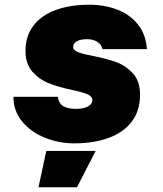

<svg xmlns="http://www.w3.org/2000/svg" viewBox="-20 -595 690 813"><path d="M37 -185H225Q228 -159 246.5 -146.5Q265 -134 303 -134Q333 -134 352 -144Q371 -154 371 -171Q371 -187 350 -196Q329 -205 285 -214Q226 -227 186.5 -242.5Q147 -258 117.5 -291Q88 -324 88 -380Q88 -443 122 -487Q156 -531 217 -553Q278 -575 357 -575Q422 -575 476 -554.5Q530 -534 564 -491.5Q598 -449 602 -387H414Q409 -407 392 -418Q375 -429 348 -429Q320 -429 305 -420Q290 -411 290 -397Q290 -382 310.5 -374Q331 -366 374 -358Q434 -346 473.5 -331.5Q513 -317 543 -284Q573 -251 573 -194Q573 -126 538 -80Q503 -34 440 -11Q377 12 294 12Q230 12 171 -11.5Q112 -35 74.5 -79.5Q37 -124 37 -185ZM176 44H385L306 198H143Z"/></svg>

Font: Azeret Mono Black
Style: Italic
Weight: 900
Italic angle: -12°
Designer: Martin Vácha
Foundry: Displaay
Version: Version 1.000; Glyphs 3.0.3, build 3074